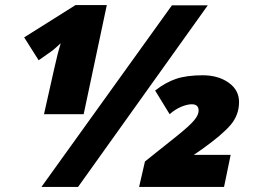

<svg xmlns="http://www.w3.org/2000/svg" viewBox="-20 -735 1014 755"><path d="M656 -714H797L287 0H143ZM193 -464Q207 -528 219 -565Q209 -556 199.5 -547.5Q190 -539 186 -536L132 -498L75 -588L277 -715H400L309 -286H153ZM550 -100 679 -203Q726 -241 743.5 -262Q761 -283 761 -300Q761 -325 734 -325Q717 -325 693.5 -315.5Q670 -306 647 -286L590 -379Q631 -411 672.5 -425Q714 -439 777 -439Q838 -439 879 -410Q920 -381 920 -334Q920 -283 887 -244Q854 -205 774 -148L742 -126H887L861 0H527Z"/></svg>

Font: Noto Sans Display Black
Style: Italic
Weight: 900
Italic angle: -12°
Designer: Monotype Design team
Foundry: Monotype Imaging Inc.
Version: Version 1.000